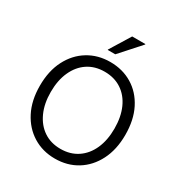

<svg xmlns="http://www.w3.org/2000/svg" viewBox="-204 -1039 1133 1197"><g transform="rotate(30 362.5 -440.5)"><path d="M362.5 10Q274.2 10 204.6 -32.9Q135 -75.8 95 -153.8Q55 -231.7 55 -337.5Q55 -444.2 95 -522.1Q135 -600 204.6 -642.5Q274.2 -685 362.5 -685Q451.7 -685 521.2 -642.9Q590.8 -600.8 630.4 -522.9Q670 -445 670 -337.5Q670 -231.7 630 -153.3Q590 -75 520.8 -32.5Q451.7 10 362.5 10ZM362.5 -60Q432.5 -60 484.2 -94.6Q535.8 -129.2 563.8 -191.7Q591.7 -254.2 591.7 -337.5Q591.7 -421.7 563.8 -484.2Q535.8 -546.7 484.2 -580.8Q432.5 -615 362.5 -615Q292.5 -615 241.2 -580.8Q190 -546.7 161.7 -484.2Q133.3 -421.7 133.3 -337.5Q133.3 -254.2 161.7 -191.7Q190 -129.2 241.2 -94.6Q292.5 -60 362.5 -60ZM310 -741.7V-745L400 -890.8H495V-887.5L364.2 -741.7Z"/></g></svg>

Font: Funnel Sans Light Light
Style: Regular
Weight: 300
Version: Version 1.000